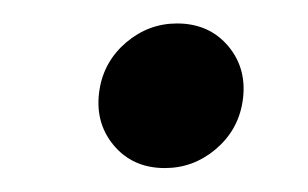

<svg xmlns="http://www.w3.org/2000/svg" viewBox="-20 -427 260 162"><path d="M119.1 -285.2Q91.8 -285.2 75.7 -304.7Q59.6 -324.2 64 -351.6Q67.9 -375.5 86.7 -391.4Q105.5 -407.2 129.4 -407.2Q156.7 -407.2 172.9 -387.7Q189 -368.2 184.6 -340.8Q180.7 -316.9 161.9 -301Q143.1 -285.2 119.1 -285.2Z"/></svg>

Font: Inter Display
Style: Italic
Weight: 400
Italic angle: -9.39999°
Designer: Rasmus Andersson
Foundry: rsms
Version: Version 4.000;git-a52131595